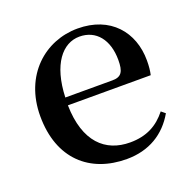

<svg xmlns="http://www.w3.org/2000/svg" viewBox="-104 -648 771 769"><g transform="rotate(-20 281.0 -263.5)"><path d="M311 16C406 16 477 -28 520 -103L503 -117C465 -69 417 -42 346 -42C241 -42 165 -110 162 -267H515C519 -284 521 -303 521 -328C521 -449 443 -543 303 -543C165 -543 43 -439 43 -264C43 -81 154 16 311 16ZM163 -300C168 -440 227 -510 299 -510C370 -510 414 -455 414 -369C414 -320 403 -300 364 -300Z"/></g></svg>

Font: Noto Serif HK SemiBold
Style: Regular
Weight: 600
Designer: Ryoko NISHIZUKA 西塚涼子 (kana & ideographs); Frank Grießhammer (Latin, Greek & Cyrillic); Wenlong ZHANG 张文龙 (bopomofo); San
Foundry: Adobe
Version: Version 2.001;hotconv 1.1.0;makeotfexe 2.6.0